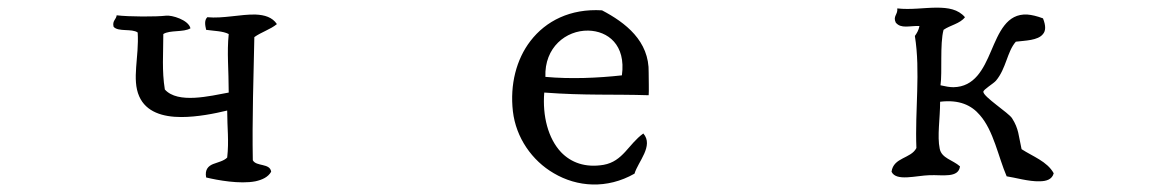

<svg xmlns="http://www.w3.org/2000/svg" viewBox="-20 -505 3040 502"><path d="M704 -442C692 -460 672 -466 648 -467C610 -468 563 -456 522 -460C514 -452 516 -440 519 -427C539 -424 563 -424 578 -416C573 -367 578 -324 578 -263C529 -254 445 -233 411 -271C403 -320 407 -365 407 -416C424 -427 460 -420 478 -431C473 -453 429 -466 414 -464C389 -461 318 -461 285 -465C284 -454 273 -451 277 -435C289 -421 325 -431 340 -420C344 -356 324 -298 344 -253C362 -212 406 -199 454 -199C496 -199 541 -208 574 -216C574 -170 579 -137 574 -93C565 -84 550 -81 537 -76C525 -71 515 -62 519 -41C548 -34 607 -23 648 -31C666 -35 681 -42 689 -56C686 -79 650 -69 641 -86C639 -189 643 -313 645 -408C663 -421 687 -428 704 -442Z M1676 -256C1677 -266 1676 -298 1676 -315C1678 -398 1615 -446 1554 -478C1471 -483 1407 -450 1367 -398C1330 -350 1313 -284 1321 -214C1329 -145 1371 -85 1428 -52C1489 -16 1567 -10 1639 -51C1648 -82 1690 -124 1662 -156C1623 -128 1609 -83 1558 -74C1510 -66 1473 -80 1447 -107C1413 -143 1398 -202 1403 -263C1509 -255 1583 -259 1676 -256ZM1606 -308C1543 -301 1472 -298 1406 -304C1403 -381 1460 -426 1518 -425C1569 -424 1617 -388 1606 -308Z M2735 -52C2718 -83 2680 -96 2651 -115C2643 -150 2644 -168 2626 -196C2617 -210 2551 -252 2551 -265C2551 -271 2577 -286 2584 -294C2611 -326 2613 -370 2636 -396C2660 -399 2694 -399 2707 -416C2714 -424 2715 -437 2707 -457C2691 -463 2678 -466 2666 -467C2612 -470 2592 -420 2571 -371C2551 -324 2528 -278 2473 -277C2463 -277 2452 -279 2439 -282C2444 -316 2437 -390 2447 -427C2464 -439 2490 -443 2503 -460C2485 -481 2459 -485 2429 -485C2397 -485 2361 -479 2326 -483C2328 -467 2314 -463 2322 -446C2336 -429 2358 -438 2384 -437C2382 -426 2377 -418 2372 -411C2387 -318 2372 -218 2376 -118C2362 -90 2316 -94 2311 -56C2323 -30 2375 -46 2411 -47C2445 -48 2486 -39 2490 -70C2471 -87 2442 -91 2437 -116C2430 -149 2438 -195 2438 -239C2488 -245 2520 -230 2542 -204C2578 -163 2590 -95 2612 -44C2633 -41 2670 -30 2698 -31C2716 -31 2731 -36 2735 -52Z"/></svg>

Font: Yuji Syuku Std R
Style: Regular
Weight: 400
Designer: Kataoka Yuji
Foundry: Kinuta Font Factory
Version: Version 3.000;hotconv 1.0.111;makeotfexe 2.5.65597